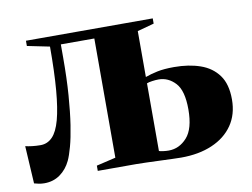

<svg xmlns="http://www.w3.org/2000/svg" viewBox="-62 -589 900 686"><g transform="rotate(-10 388.0 -245.5)"><path d="M47.5 10.5Q36.5 10.5 27.2 8.5Q18 6.5 10.5 4.5L2.5 -132Q12.5 -129.5 26.8 -127.8Q41 -126 57.5 -126Q82.5 -126 100.5 -144.5Q118.5 -163 129.5 -203.5Q140.5 -244 146 -309Q151.5 -374 151.5 -467L70.5 -483.5V-502.5H530.5V-483.5L470 -467V-300.5Q489 -307.5 513.8 -312.8Q538.5 -318 575 -318Q628.5 -318 670 -303.5Q711.5 -289 735.2 -256.5Q759 -224 759 -168.5Q759 -114 732.2 -75.2Q705.5 -36.5 657.2 -15.8Q609 5 544.5 5Q533.5 5 512.2 4.2Q491 3.5 466.2 2.5Q441.5 1.5 419.2 0.8Q397 0 382.5 0H242.5V-19L312.5 -35.5V-468H191V-420.5Q191 -344.5 186.5 -284Q182 -223.5 175 -178Q168 -132.5 159.5 -101.8Q151 -71 143 -54Q129 -24.5 104.5 -7Q80 10.5 47.5 10.5ZM505 -27.5Q543.5 -27.5 571.5 -58.8Q599.5 -90 599.5 -160.5Q599.5 -228.5 573.8 -256.2Q548 -284 513 -284Q502.5 -284 489.8 -282.2Q477 -280.5 470 -277.5V-32Q475.5 -30 485.5 -28.8Q495.5 -27.5 505 -27.5Z"/></g></svg>

Font: Merriweather 144pt ExtraBold
Style: Regular
Weight: 800
Version: Version 2.100